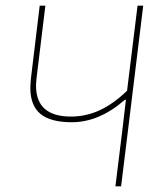

<svg xmlns="http://www.w3.org/2000/svg" viewBox="-20 -657 580 677"><path d="M485 -637 431 -195 407 0H387L411 -195L424 -305H420Q330 -226 233 -226Q158 -226 122.5 -255.5Q87 -285 87 -347Q87 -356 89 -380L120 -637H140L109 -383Q107 -363 107 -355Q107 -246 230 -246Q283 -246 331 -268Q379 -290 428 -337L465 -637Z"/></svg>

Font: Luna Sans Thin
Style: Italic
Weight: 250
Italic angle: -7°
Designer: Juan Pablo del Peral
Foundry: Huerta Tipografica
Version: Version 2.001; ttfautohint (v1.5)